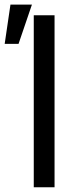

<svg xmlns="http://www.w3.org/2000/svg" viewBox="-31 -792 323 812"><path d="M199.7 -727.5V0H111.8V-727.5ZM-11.2 -606.4 13.2 -772.5H104L47.4 -606.4Z"/></svg>

Font: Inter Display
Style: Regular
Weight: 400
Designer: Rasmus Andersson
Foundry: rsms
Version: Version 4.000;git-37864ae